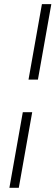

<svg xmlns="http://www.w3.org/2000/svg" viewBox="-20 -804 266 917"><path d="M88.9 -268.1H133.8L69.8 92.8H24.9ZM161.1 -423.8H116.2L180.2 -784.2H225.1Z"/></svg>

Font: SVN-Poppins ExtraLight
Style: Italic
Weight: 200
Italic angle: -10°
Designer: Ninad Kale (Devanagari), Jonny Pinhorn (Latin)
Foundry: Indian Type Foundry
Version: Version 3.002 2017